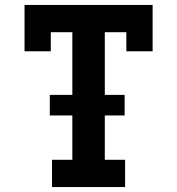

<svg xmlns="http://www.w3.org/2000/svg" viewBox="-20 -755 715 775"><path d="M190 0V-110H272V-289H181V-372H272V-625H185V-548H79V-735H596V-548H490V-625H403V-372H483V-289H403V-110H485V0Z"/></svg>

Font: Iosevka Etoile Extrabold
Style: Regular
Weight: 800
Designer: Belleve Invis
Foundry: Belleve Invis
Version: Version 22.1.2; ttfautohint (v1.8.4)